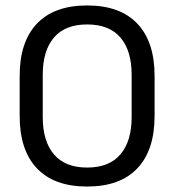

<svg xmlns="http://www.w3.org/2000/svg" viewBox="-20 -671 638 703"><path d="M299 12Q178 12 115 -54.8Q52 -121.5 52 -246V-393.5Q52 -517.5 115 -584.2Q178 -651 299 -651Q420 -651 483 -584.2Q546 -517.5 546 -393.5V-246Q546 -121.5 483 -54.8Q420 12 299 12ZM299 -57.5Q380 -57.5 421 -105.8Q462 -154 462 -242.5V-397Q462 -485.5 421 -533.5Q380 -581.5 299 -581.5Q218.5 -581.5 177.5 -533.5Q136.5 -485.5 136.5 -397V-242.5Q136.5 -154 177.5 -105.8Q218.5 -57.5 299 -57.5Z"/></svg>

Font: Anek Latin
Style: Regular
Weight: 400
Designer: Yesha Goshar
Foundry: Ek Type
Version: Version 1.003